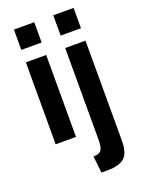

<svg xmlns="http://www.w3.org/2000/svg" viewBox="-172 -779 825 1101"><g transform="rotate(-20 240.0 -229.0)"><path d="M182 -576H58V-700H182ZM422 -576H298V-700H422ZM182 0H58V-500H182ZM288 242H249L238 140Q273 140 285.5 123Q298 106 298 60V-500H422V111Q422 186 389.5 214Q357 242 288 242Z"/></g></svg>

Font: Cabin
Style: Bold
Weight: 700
Designer: Pablo Impallari
Foundry: Pablo Impallari. http://www.impallari.com Igino Marini. http://www.ikern.com
Version: Version 3.001;hotconv 1.0.109;makeotfexe 2.5.65596